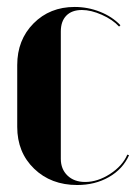

<svg xmlns="http://www.w3.org/2000/svg" viewBox="-20 -525 393 555"><path d="M29.8 -336.9Q29.8 -409.7 76.9 -457.3Q124 -504.9 195.8 -504.9Q233.9 -504.9 269 -491Q304.2 -477.1 328.1 -452.1L324.2 -448.2Q305.7 -468.3 274.4 -482.2Q243.2 -496.1 216.8 -496.1Q187.5 -496.1 171.6 -479.7Q155.8 -463.4 155.8 -434.1V-65.9Q155.8 -36.1 175 -17.6Q194.3 1 226.1 1Q262.2 1 298.1 -22.2Q334 -45.4 348.1 -78.1L353 -76.2Q335 -36.1 294.9 -13.2Q254.9 9.8 203.1 9.8Q127.4 9.8 78.6 -37.4Q29.8 -84.5 29.8 -158.2Z"/></svg>

Font: Moniqa Black Display
Style: Regular
Weight: 900
Designer: Rajesh Rajput
Foundry: Rajesh Rajput
Version: Version 1.000